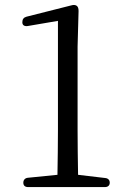

<svg xmlns="http://www.w3.org/2000/svg" viewBox="-20 -758 511 782"><path d="M75 -14C75 -2 82 4 95 4H407C420 4 427 -3 427 -14C427 -25 420 -32 408 -33L298 -46C297 -108 296 -169 296 -229V-568L300 -713C300 -723 298 -730 293 -734C288 -738 280 -739 270 -736L88 -690C77 -687 71 -680 71 -668V-667C71 -655 80 -650 93 -652L216 -673V-229C216 -169 215 -108 214 -46L94 -34C82 -33 75 -25 75 -14Z"/></svg>

Font: 寒蝉锦书宋
Style: Regular
Weight: 400
Designer: 寒蝉锦书宋{Warren} 思源宋体{Ryoko NISHIZUKA 西塚涼子 (kana & ideographs); Frank Grießhammer (Latin, Greek & Cyrillic); Wenlong ZHANG 
Foundry: Adobe & ChillType
Version: Version 2.000;Glyphs 3.1.1 (3135)